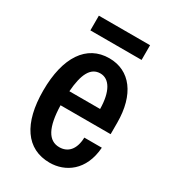

<svg xmlns="http://www.w3.org/2000/svg" viewBox="-174 -790 800 893"><g transform="rotate(30 226.0 -343.5)"><path d="M366 -697H91V-618H366ZM414 -308C414 -459 345 -550 233 -550C112 -550 41 -446 41 -266C41 -91 109 10 234 10C317 10 401 -44 410 -172H316C314 -106 282 -75 237 -75C179 -75 148 -129 145 -247H414ZM148 -324C155 -418 180 -468 232 -468C281 -468 312 -416 313 -324Z"/></g></svg>

Font: Kathrein 67 Medium Condensed
Style: Regular
Weight: 500
Width: 3
Designer: Lazydogs Typefoundry, based on Open Sans by Ascender Corporation
Foundry: Lazydogs Typefoundry
Version: Version 1.003;PS 001.003;hotconv 1.0.88;makeotf.lib2.5.64775